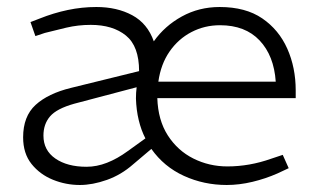

<svg xmlns="http://www.w3.org/2000/svg" viewBox="-20 -521 910 548"><path d="M208 7Q168 7 131 -8Q94 -23 70 -53Q46 -83 46 -129Q46 -189 81.5 -221.5Q117 -254 182 -270L377 -318Q377 -389 339.5 -419.5Q302 -450 239 -450Q203 -450 169 -442Q135 -434 108 -427L81 -418L67 -458L93 -468Q133 -484 173.5 -492.5Q214 -501 255 -501Q314 -501 357.5 -477.5Q401 -454 419 -403Q450 -447 499 -474Q548 -501 607 -501Q681 -501 728.5 -468.5Q776 -436 800 -382Q824 -328 824 -263V-241H429Q431 -178 459 -134.5Q487 -91 532 -68.5Q577 -46 629 -46Q692 -46 754 -68L787 -79L804 -41L772 -26Q738 -11 700.5 -2Q663 7 627 7Q562 7 505 -19Q448 -45 412 -96L360 -52Q326 -22 285 -7.5Q244 7 208 7ZM227 -45Q256 -45 285.5 -56.5Q315 -68 345 -90L395 -126Q383 -149 376 -178Q369 -207 368 -240Q368 -248 368.5 -256.5Q369 -265 370 -272L192 -225Q142 -211 123 -189Q104 -167 104 -134Q104 -92 138 -68.5Q172 -45 227 -45ZM432 -288H767Q762 -362 721 -405.5Q680 -449 608 -449Q564 -449 526.5 -429.5Q489 -410 464 -374Q439 -338 432 -288Z"/></svg>

Font: REM ExtraLight
Style: Regular
Weight: 250
Designer: Octavio Pardo
Foundry: Ashler Design
Version: Version 1.005;gftools[0.9.28]